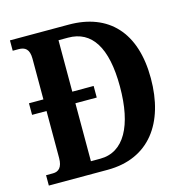

<svg xmlns="http://www.w3.org/2000/svg" viewBox="-105 -813 882 912"><g transform="rotate(-15 335.5 -357.0)"><path d="M24 0H313C518 0 624 -148 624 -367C624 -594 508 -714 313 -714H24V-663H53C84 -663 105 -650 105 -602V-402H34V-345H105V-114C105 -68 86 -51 58 -51H24ZM293 -60H247V-345H352V-402H247V-655H294C410 -655 472 -560 472 -367C472 -175 410 -60 293 -60Z"/></g></svg>

Font: Noto Serif Myanmar Condensed
Style: Bold
Weight: 700
Width: 3
Designer: Ben Mitchell and the Monotype Design Team
Foundry: Monotype Imaging Inc.
Version: Version 2.106